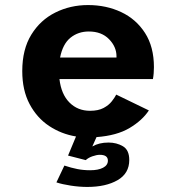

<svg xmlns="http://www.w3.org/2000/svg" viewBox="-20 -532 690 759"><path d="M325 207Q294 207 259.8 201.8Q225.5 196.5 203 189L234.5 122.5Q261.5 131.5 285.5 136.2Q309.5 141 336.5 141Q368.5 141 387.5 131Q406.5 121 406.5 103Q406.5 80 374.5 80Q362 80 345.5 85.8Q329 91.5 319 101L249 83L280.5 7.5Q222.5 -2 174.2 -34Q126 -66 97 -120.5Q68 -175 68 -251Q68 -337 103.8 -395Q139.5 -453 198.8 -482.5Q258 -512 328 -512Q400 -512 459 -484.2Q518 -456.5 553.2 -401.8Q588.5 -347 588.5 -266.5Q588.5 -255 587.5 -242.2Q586.5 -229.5 584.5 -219.5H215Q222 -159.5 254.5 -126.8Q287 -94 336 -94Q368.5 -94 389.5 -105.2Q410.5 -116.5 422.2 -131.8Q434 -147 439.5 -158L568.5 -95.5Q542.5 -56 492.2 -26Q442 4 361.5 10L345 47Q371.5 31.5 409 31.5Q441 31.5 466 46.2Q491 61 491 100.5Q491 153.5 444.8 180.2Q398.5 207 325 207ZM331 -407.5Q289 -407.5 258.5 -382.8Q228 -358 217.5 -304.5H440.5V-309.5Q440.5 -347 411 -377.2Q381.5 -407.5 331 -407.5Z"/></svg>

Font: Trispace SemiBold
Style: Regular
Weight: 600
Designer: Tyler Finck
Foundry: Etcetera Type Company
Version: Version 1.210; ttfautohint (v1.8.3)